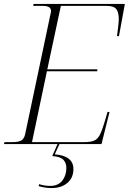

<svg xmlns="http://www.w3.org/2000/svg" viewBox="-30 -734 656 978"><path d="M-10 0 -7 -10H30Q66 -10 79.5 -19Q93 -28 98 -50L228 -666Q230 -671 230 -678Q230 -704 188 -704H139L141 -714H606L576 -550H566Q569 -576 572 -598.5Q575 -621 575 -637Q575 -671 562.5 -687.5Q550 -704 514 -704H280L211 -381H466L465 -371H209L133 -10H397Q431 -10 449 -17.5Q467 -25 478 -46Q489 -67 501 -107L518 -164H528L487 0ZM232 224Q201 224 167 214L169 204Q184 209 199 211Q214 213 225 213Q266 213 287 186.5Q308 160 308 121Q308 97 293.5 80.5Q279 64 236 61L266 -7H276L249 52Q344 60 344 127Q344 172 313 198Q282 224 232 224Z"/></svg>

Font: Noto Serif Display ExtraLight
Style: Italic
Weight: 200
Italic angle: -12°
Designer: Monotype Design Team
Foundry: Monotype Imaging Inc.
Version: Version 2.009